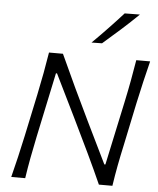

<svg xmlns="http://www.w3.org/2000/svg" viewBox="-62 -1023 886 1076"><g transform="rotate(5 380.5 -485.0)"><path d="M42 0Q57.5 -60 70.2 -115.2Q83 -170.5 97.5 -237L147.5 -473Q161.5 -540.5 172 -596.8Q182.5 -653 192 -713H270.5Q314 -617 356.5 -527Q399 -437 441 -350.5L555.5 -115.5H561.5L638 -473Q652.5 -541 662.8 -597Q673 -653 683 -713H761Q746 -653.5 732.8 -597Q719.5 -540.5 705 -473L655.5 -236.5Q641 -170.5 630.5 -115.2Q620 -60 611 0H535Q499 -81 457 -169.2Q415 -257.5 363 -364L247 -600.5H241L164 -236.5Q150 -169.5 139.8 -114.8Q129.5 -60 120.5 0ZM424.5 -789.5Q469.5 -834 512.2 -878.8Q555 -923.5 595.5 -968.5L681 -969.5Q634 -923.5 584.5 -879.2Q535 -835 483.5 -790.5Z"/></g></svg>

Font: Commissioner Flair Light
Style: Italic
Weight: 300
Italic angle: -12°
Designer: Kostas Bartsokas
Foundry: Kostas Bartsokas
Version: Version 1.000; ttfautohint (v1.8.3)